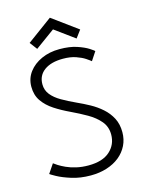

<svg xmlns="http://www.w3.org/2000/svg" viewBox="-127 -920 767 1009"><g transform="rotate(-15 257.0 -416.0)"><path d="M251 -672Q306 -672 344.8 -659Q383.5 -646 405.5 -631.8Q427.5 -617.5 431 -613.5L400 -566.5Q392.5 -573 373.8 -585.5Q355 -598 325.5 -608.2Q296 -618.5 255.5 -618.5Q191 -618.5 154 -591.5Q117 -564.5 117 -516.5Q117 -484 136.5 -459.8Q156 -435.5 189.8 -416Q223.5 -396.5 266 -377Q299.5 -362 333.2 -343.5Q367 -325 395.2 -300Q423.5 -275 440.8 -242Q458 -209 458 -165.5Q458 -126 442 -93.5Q426 -61 396.8 -37.2Q367.5 -13.5 327.5 -0.8Q287.5 12 239.5 12Q182.5 12 136 -2.8Q89.5 -17.5 61 -33.2Q32.5 -49 29.5 -52L63 -101.5Q69 -96.5 84.2 -86.8Q99.5 -77 122.5 -66.5Q145.5 -56 175.8 -49Q206 -42 241.5 -42Q318.5 -42 358.2 -78Q398 -114 398 -168.5Q398 -211 372.5 -241.2Q347 -271.5 307 -294.5Q267 -317.5 223.5 -338Q177.5 -359.5 140 -384Q102.5 -408.5 80 -441Q57.5 -473.5 57.5 -519Q57.5 -563.5 83.2 -598Q109 -632.5 152.8 -652.2Q196.5 -672 251 -672ZM139 -703.5 108.5 -744 245.5 -844.5 383.5 -743.5 353 -702.5 245.5 -781Z"/></g></svg>

Font: League Spartan Thin Light
Style: Regular
Weight: 300
Version: Version 2.002